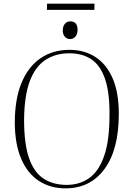

<svg xmlns="http://www.w3.org/2000/svg" viewBox="-20 -1018 715 1052"><path d="M61 -344Q61 -474 97.5 -563Q134 -652 201.5 -698.5Q269 -745 361 -745Q442 -745 503 -705.5Q564 -666 597.5 -588Q631 -510 631 -395Q631 -199 553 -92.5Q475 14 339 14Q256 14 193.5 -26.5Q131 -67 96.5 -147Q62 -227 61 -344ZM112 -361Q112 -230 139 -152Q166 -74 218.5 -39.5Q271 -5 345 -5Q416 -5 468.5 -42Q521 -79 550.5 -163Q580 -247 580 -388Q581 -513 555 -587Q529 -661 480 -693.5Q431 -726 359 -726Q285 -726 229.5 -690Q174 -654 143.5 -574Q113 -494 112 -361ZM324 -851Q324 -874 335.5 -887.5Q347 -901 365 -901Q405 -901 405 -854Q405 -833 394 -818.5Q383 -804 364 -804Q347 -804 335.5 -816.5Q324 -829 324 -851ZM238 -998H498L497 -964H237Z"/></svg>

Font: Display Extralight
Style: Italic
Weight: 200
Italic angle: -2°
Designer: Latin by Veronika Burian and Jose Scaglione. Greek by Irene Vlachou. Cyrillic by Vera Evstafieva
Foundry: TypeTogether
Version: Version 3.002